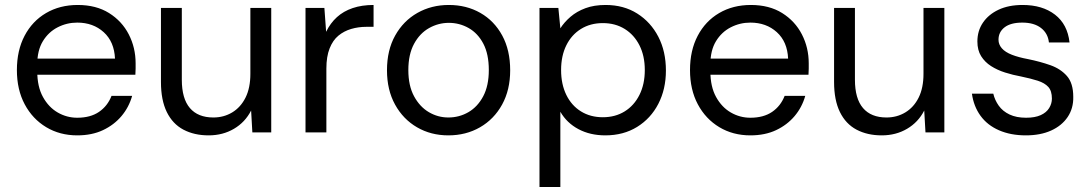

<svg xmlns="http://www.w3.org/2000/svg" viewBox="-20 -533 4393 773"><path d="M291 12Q221 12 166 -21Q111 -54 79.5 -113Q48 -172 48 -251Q48 -330 79 -389Q110 -448 165.5 -480.5Q221 -513 293 -513Q367 -513 419 -480.5Q471 -448 498.5 -394.5Q526 -341 526 -278Q526 -268 526 -257Q526 -246 525 -232H111V-297H443Q440 -365 397.5 -403.5Q355 -442 291 -442Q249 -442 212 -423Q175 -404 152.5 -367Q130 -330 130 -274V-246Q130 -184 153 -142.5Q176 -101 212.5 -80Q249 -59 291 -59Q344 -59 378.5 -82.5Q413 -106 429 -147H512Q499 -101 469 -65.5Q439 -30 394.5 -9Q350 12 291 12Z M820 12Q762 12 718.5 -11Q675 -34 651.5 -82Q628 -130 628 -203V-501H712V-212Q712 -136 744.5 -98Q777 -60 839 -60Q881 -60 915 -80.5Q949 -101 968.5 -140Q988 -179 988 -236V-501H1072V0H996L991 -88Q967 -41 922 -14.5Q877 12 820 12Z M1210 0V-501H1286L1293 -405Q1310 -440 1336.5 -464Q1363 -488 1400 -500.5Q1437 -513 1484 -513V-425H1455Q1423 -425 1394 -416.5Q1365 -408 1342.5 -389.5Q1320 -371 1307 -338Q1294 -305 1294 -257V0Z M1785 12Q1715 12 1659 -20.5Q1603 -53 1570.5 -112Q1538 -171 1538 -250Q1538 -331 1571 -390Q1604 -449 1660.5 -481Q1717 -513 1787 -513Q1858 -513 1914 -481Q1970 -449 2002 -390Q2034 -331 2034 -250Q2034 -171 2001.5 -112Q1969 -53 1912.5 -20.5Q1856 12 1785 12ZM1785 -60Q1829 -60 1866 -81.5Q1903 -103 1925.5 -145.5Q1948 -188 1948 -251Q1948 -315 1926 -357Q1904 -399 1867 -420Q1830 -441 1787 -441Q1745 -441 1707.5 -420Q1670 -399 1647 -356.5Q1624 -314 1624 -251Q1624 -188 1647 -145.5Q1670 -103 1706.5 -81.5Q1743 -60 1785 -60Z M2152 220V-501H2228L2236 -419Q2252 -444 2277 -465.5Q2302 -487 2337 -500Q2372 -513 2418 -513Q2491 -513 2545.5 -478.5Q2600 -444 2630.5 -385Q2661 -326 2661 -249Q2661 -174 2630.5 -115Q2600 -56 2545 -22Q2490 12 2417 12Q2356 12 2309 -13Q2262 -38 2236 -83V220ZM2407 -61Q2457 -61 2495 -84.5Q2533 -108 2554.5 -151Q2576 -194 2576 -251Q2576 -308 2554.5 -350.5Q2533 -393 2495 -416.5Q2457 -440 2407 -440Q2357 -440 2319 -416.5Q2281 -393 2260 -350.5Q2239 -308 2239 -251Q2239 -194 2260 -151Q2281 -108 2319 -84.5Q2357 -61 2407 -61Z M3001 12Q2931 12 2876 -21Q2821 -54 2789.5 -113Q2758 -172 2758 -251Q2758 -330 2789 -389Q2820 -448 2875.5 -480.5Q2931 -513 3003 -513Q3077 -513 3129 -480.5Q3181 -448 3208.5 -394.5Q3236 -341 3236 -278Q3236 -268 3236 -257Q3236 -246 3235 -232H2821V-297H3153Q3150 -365 3107.5 -403.5Q3065 -442 3001 -442Q2959 -442 2922 -423Q2885 -404 2862.5 -367Q2840 -330 2840 -274V-246Q2840 -184 2863 -142.5Q2886 -101 2922.5 -80Q2959 -59 3001 -59Q3054 -59 3088.5 -82.5Q3123 -106 3139 -147H3222Q3209 -101 3179 -65.5Q3149 -30 3104.5 -9Q3060 12 3001 12Z M3530 12Q3472 12 3428.5 -11Q3385 -34 3361.5 -82Q3338 -130 3338 -203V-501H3422V-212Q3422 -136 3454.5 -98Q3487 -60 3549 -60Q3591 -60 3625 -80.5Q3659 -101 3678.5 -140Q3698 -179 3698 -236V-501H3782V0H3706L3701 -88Q3677 -41 3632 -14.5Q3587 12 3530 12Z M4110 12Q4049 12 4002 -8.5Q3955 -29 3927.5 -67Q3900 -105 3893 -156H3979Q3985 -130 4001 -107.5Q4017 -85 4044.5 -72Q4072 -59 4111 -59Q4147 -59 4170 -69.5Q4193 -80 4204 -98Q4215 -116 4215 -136Q4215 -167 4200.5 -183Q4186 -199 4158 -208Q4130 -217 4091 -225Q4058 -231 4026.5 -241Q3995 -251 3970 -267Q3945 -283 3930 -307Q3915 -331 3915 -366Q3915 -409 3937.5 -442Q3960 -475 4000.5 -494Q4041 -513 4097 -513Q4177 -513 4227.5 -474Q4278 -435 4286 -362H4203Q4199 -399 4171 -420.5Q4143 -442 4096 -442Q4049 -442 4024.5 -423Q4000 -404 4000 -373Q4000 -354 4013.5 -338.5Q4027 -323 4054 -312.5Q4081 -302 4119 -295Q4168 -285 4209 -270.5Q4250 -256 4275.5 -227Q4301 -198 4301 -143Q4302 -97 4278.5 -62Q4255 -27 4212 -7.5Q4169 12 4110 12Z"/></svg>

Font: DM Sans 17pt
Style: Regular
Weight: 400
Version: Version 4.004;gftools[0.9.30]